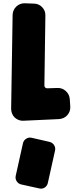

<svg xmlns="http://www.w3.org/2000/svg" viewBox="-20 -735 494 1172"><path d="M123 2Q108 3 94 -2.5Q80 -8 69.5 -18Q59 -28 53.5 -42Q48 -56 48 -71L57 -644Q58 -674 79 -694.5Q100 -715 130 -715L186 -713Q216 -713 237 -691.5Q258 -670 257 -640L251 -213Q251 -205 256 -200.5Q261 -196 268 -196L331 -198Q360 -199 382 -179Q404 -159 406 -129L409 -84Q410 -69 405 -55.5Q400 -42 390.5 -31.5Q381 -21 368 -15Q355 -9 340 -8ZM272 382Q268 400 252.5 410Q237 420 219 415L110 391Q92 387 82 371.5Q72 356 76 338L120 140Q124 122 139.5 112Q155 102 173 106L282 131Q300 135 310 150.5Q320 166 316 184Z"/></svg>

Font: d puntillas B to tiptoe
Style: Regular
Weight: 400
Designer: deFharo
Foundry: deFharo.com
Version: Version 1.001 2012